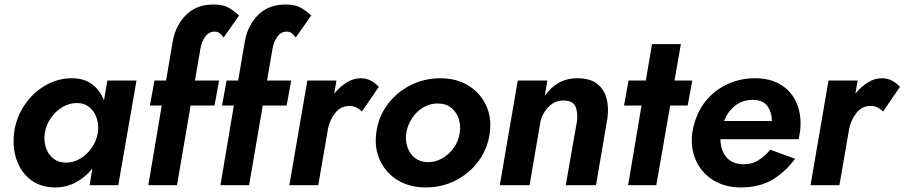

<svg xmlns="http://www.w3.org/2000/svg" viewBox="-20 -814 3976 844"><path d="M177 -230Q183 -266 204 -296Q225 -326 256 -344Q287 -362 322 -361Q353 -360 374.5 -341.5Q396 -323 405.5 -293.5Q415 -264 410 -230Q404 -194 383 -164Q362 -134 332.5 -116.5Q303 -99 271 -99Q237 -99 214 -117.5Q191 -136 181.5 -166Q172 -196 177 -230ZM42 -230Q34 -165 53.5 -110Q73 -55 116.5 -22.5Q160 10 222 10Q272 10 313.5 -12.5Q355 -35 386 -73L374 0H500L580 -460H452L437 -373Q420 -417 385 -443.5Q350 -470 296 -470Q234 -470 179.5 -438.5Q125 -407 88 -352.5Q51 -298 42 -230Z M963 -649 1031 -746Q1012 -764 987 -779Q962 -794 923 -794Q846 -796 798.5 -749Q751 -702 739 -630L710 -460H659L639 -350H691L632 0H758L818 -350H923L943 -460H837L861 -600Q866 -630 882 -652.5Q898 -675 923 -675Q937 -675 945.5 -668Q954 -661 963 -649Z M1280 -649 1348 -746Q1329 -764 1304 -779Q1279 -794 1240 -794Q1163 -796 1115.5 -749Q1068 -702 1056 -630L1027 -460H976L956 -350H1008L949 0H1075L1135 -350H1240L1260 -460H1154L1178 -600Q1183 -630 1199 -652.5Q1215 -675 1240 -675Q1254 -675 1262.5 -668Q1271 -661 1280 -649Z M1571 -324 1645 -432Q1630 -449 1610 -459.5Q1590 -470 1565 -470Q1533 -470 1503 -451Q1473 -432 1449 -402L1459 -460H1331L1252 0H1379L1422 -249Q1430 -288 1454.5 -318.5Q1479 -349 1517 -348Q1534 -348 1546.5 -341.5Q1559 -335 1571 -324Z M1766 -230Q1772 -265 1791.5 -294.5Q1811 -324 1841 -342Q1871 -360 1906 -359Q1940 -359 1963 -340.5Q1986 -322 1996 -293Q2006 -264 2001 -230Q1996 -195 1975.5 -165.5Q1955 -136 1925 -118.5Q1895 -101 1860 -101Q1826 -102 1803.5 -120Q1781 -138 1771 -167.5Q1761 -197 1766 -230ZM1634 -230Q1625 -162 1651 -107.5Q1677 -53 1729 -21.5Q1781 10 1851 10Q1923 10 1983.5 -21Q2044 -52 2084 -106.5Q2124 -161 2133 -230Q2142 -298 2116 -352.5Q2090 -407 2038 -438.5Q1986 -470 1916 -470Q1845 -470 1784 -439Q1723 -408 1683 -354Q1643 -300 1634 -230Z M2516 -280 2467 0H2600L2650 -294Q2657 -344 2645.5 -384Q2634 -424 2603 -447Q2572 -470 2518 -470Q2470 -470 2434.5 -449Q2399 -428 2375 -393L2386 -460H2256L2177 0H2308L2356 -281Q2365 -318 2393 -346Q2421 -374 2461 -372Q2500 -371 2510.5 -343.5Q2521 -316 2516 -280Z M2846 -620 2819 -460H2743L2723 -350H2800L2741 0H2865L2926 -350H3003L3023 -460H2945L2973 -620Z M3147 -202H3491L3497 -236Q3505 -304 3483.5 -357Q3462 -410 3415 -440Q3368 -470 3299 -470Q3236 -470 3182 -446Q3128 -422 3090 -379Q3052 -336 3035 -280Q3031 -268 3028 -255.5Q3025 -243 3023 -230Q3015 -163 3039 -109Q3063 -55 3113.5 -23Q3164 9 3234 10Q3321 10 3378 -25.5Q3435 -61 3475 -116L3366 -156Q3344 -129 3314.5 -110Q3285 -91 3245 -92Q3196 -94 3171.5 -125Q3147 -156 3147 -202ZM3163 -282Q3178 -322 3210.5 -348.5Q3243 -375 3289 -375Q3334 -375 3353.5 -347.5Q3373 -320 3373 -282Z M3862 -324 3936 -432Q3921 -449 3901 -459.5Q3881 -470 3856 -470Q3824 -470 3794 -451Q3764 -432 3740 -402L3750 -460H3622L3543 0H3670L3713 -249Q3721 -288 3745.5 -318.5Q3770 -349 3808 -348Q3825 -348 3837.5 -341.5Q3850 -335 3862 -324Z"/></svg>

Font: Jost* 600 Semi Italic
Style: Italic
Weight: 600
Italic angle: -10°
Version: Version 3.200; ttfautohint (v0.97) -l 8 -r 50 -G 200 -x 14 -